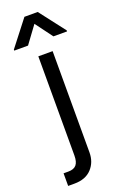

<svg xmlns="http://www.w3.org/2000/svg" viewBox="-229 -794 664 1047"><g transform="rotate(-20 102.5 -270.0)"><path d="M61.5 -515.6H144.5V72.3Q144.5 128.4 109.4 166.3Q74.2 204.1 8.8 204.1H-27.3V130.9H1Q32.7 130.9 47.1 113.8Q61.5 96.7 61.5 59.6ZM176.3 -589.8 102.1 -689.5 28.8 -589.8H-51.3V-595.7L64 -744.1H141.1L255.4 -595.7V-589.8Z"/></g></svg>

Font: Inter Display
Style: Regular
Weight: 400
Designer: Rasmus Andersson
Foundry: rsms
Version: Version 4.000;git-37864ae